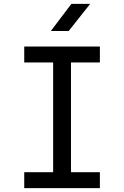

<svg xmlns="http://www.w3.org/2000/svg" viewBox="-20 -970 640 990"><path d="M334 -810 445 -950H348L242 -810ZM495 0V-82H346V-648H495V-730H105V-648H254V-82H105V0Z"/></svg>

Font: Tekne LDO
Style: Regular
Weight: 400
Monospace: yes
Designer: Alessio Laiso, Mario Rullo, Paolo Rosset
Foundry: Alessio Laiso
Version: Version 1.000;hotconv 1.0.109;makeotfexe 2.5.65596